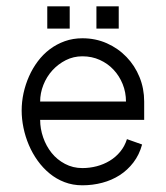

<svg xmlns="http://www.w3.org/2000/svg" viewBox="-20 -564 513 593"><path d="M195.3 -475.6H126V-544.4H195.3ZM346.7 -475.6H277.8V-544.4H346.7ZM425.3 -193.8H104Q104 -166.5 113.3 -139.6Q122.6 -112.8 139.4 -91.8Q156.2 -70.8 180.7 -57.9Q205.1 -44.9 234.4 -44.9Q256.8 -44.9 278.6 -50.5Q300.3 -56.2 318.8 -67.4Q337.4 -78.6 351.3 -95.5Q365.2 -112.3 372.1 -134.3L418.9 -117.7Q410.2 -85.9 392.1 -62.3Q374 -38.6 349.6 -22.9Q325.2 -7.3 295.7 0.5Q266.1 8.3 234.4 8.3Q204.6 8.3 179.2 -1.5Q153.8 -11.2 133.1 -28.3Q112.3 -45.4 96.2 -67.9Q80.1 -90.3 69.1 -116.2Q58.1 -142.1 52.5 -169.4Q46.9 -196.8 46.9 -222.7Q46.9 -249.5 52.7 -276.4Q58.6 -303.2 69.6 -328.1Q80.6 -353 96.7 -374.5Q112.8 -396 133.8 -411.9Q154.8 -427.7 180.2 -436.8Q205.6 -445.8 234.4 -445.8Q275.4 -445.8 310.3 -430.2Q345.2 -414.6 370.8 -387.9Q396.5 -361.3 410.9 -325.9Q425.3 -290.5 425.3 -250.5ZM369.1 -250.5Q369.1 -278.8 358.9 -304.2Q348.6 -329.6 330.8 -348.6Q313 -367.7 288.3 -378.9Q263.7 -390.1 234.4 -390.1Q207 -390.1 183.3 -378.2Q159.7 -366.2 141.8 -346.7Q124 -327.1 114 -301.8Q104 -276.4 104 -250.5Z"/></svg>

Font: AKL 022
Style: Regular
Weight: 400
Designer: AKL
Foundry: AKL
Version: Version 2.053;August 19, 2024;FontCreator 13.0.0.2675 64-bit